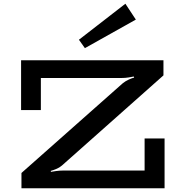

<svg xmlns="http://www.w3.org/2000/svg" viewBox="-20 -1009 987 1029"><path d="M95 0V-82L637 -562Q653 -575 671 -583Q689 -591 699 -593L697 -599Q688 -597 669.5 -594Q651 -591 631 -591H199V-419H93V-686H856V-605L312 -122Q298 -110 280.5 -103Q263 -96 252 -93L253 -88Q264 -90 282 -92.5Q300 -95 318 -95H755V-267H862V0ZM435 -751 403 -796 652 -989 708 -904Z"/></svg>

Font: BioRhyme SemiExpanded Medium
Style: Regular
Weight: 500
Width: 6
Designer: Aoife Mooney
Foundry: Aoife Mooney Type
Version: Version 1.600;gftools[0.9.33]